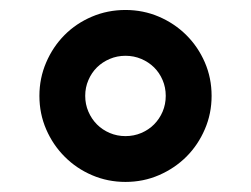

<svg xmlns="http://www.w3.org/2000/svg" viewBox="-20 -752 498 381"><path d="M229 -732.2Q264.2 -732.2 295.3 -718.9Q326.3 -705.6 349.6 -682.5Q372.9 -659.4 386.4 -628.4Q399.9 -597.3 399.9 -561.8Q399.9 -526.6 386.5 -495.6Q373.2 -464.5 350 -441.2Q326.7 -418 295.6 -404.5Q264.6 -391 229 -391Q193.9 -391 162.8 -404.3Q131.7 -417.6 108.5 -440.9Q85.2 -464.1 71.7 -495.2Q58.2 -526.3 58.2 -561.8Q58.2 -596.9 71.6 -628Q84.9 -659.1 108 -682.4Q131 -705.6 162.3 -718.9Q193.5 -732.2 229 -732.2ZM149.1 -561.8Q149.1 -545.1 155.4 -530.5Q161.6 -516 172.4 -505.1Q183.2 -494.3 197.8 -488.1Q212.4 -481.9 229 -481.9Q245.7 -481.9 260.3 -488.1Q274.9 -494.3 285.7 -505.1Q296.5 -516 302.7 -530.5Q308.9 -545.1 308.9 -561.8Q308.9 -578.5 302.7 -593Q296.5 -607.6 285.7 -618.3Q274.9 -628.9 260.3 -635.1Q245.7 -641.3 229 -641.3Q212.4 -641.3 197.8 -635.1Q183.2 -628.9 172.4 -618.3Q161.6 -607.6 155.4 -593Q149.1 -578.5 149.1 -561.8Z"/></svg>

Font: Inter P Semi Bold
Style: Regular
Weight: 600
Designer: Rasmus Andersson
Foundry: rsms
Version: Version 3.018;git-588b23468